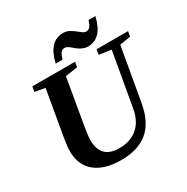

<svg xmlns="http://www.w3.org/2000/svg" viewBox="-190 -1005 1144 1177"><g transform="rotate(-30 382.5 -417.0)"><path d="M81.5 -619.1 87.9 -654.8H390.1L383.8 -619.1L297.4 -606.4L242.2 -286.1Q231 -222.7 231 -189.9Q231 -59.6 361.3 -59.6Q439.9 -59.6 490 -102.1Q540 -144.5 554.7 -226.1L621.6 -606.4L536.1 -619.1L542.5 -654.8H765.1L758.8 -619.1L682.1 -606.4L616.2 -230Q594.2 -106.4 524.7 -48.6Q455.1 9.3 336.4 9.3Q217.3 9.3 152.6 -43.7Q87.9 -96.7 87.9 -194.8Q87.9 -226.1 97.7 -284.7L153.3 -606.4ZM506.3 -695.3Q464.8 -695.3 418 -738.3Q394 -760.3 377.9 -760.3Q359.4 -760.3 349.1 -747.6Q338.9 -734.9 329.6 -704.1H281.2Q314 -844.2 412.6 -844.2Q438.5 -844.2 459 -832.5Q479.5 -820.8 502 -802.2Q527.3 -780.3 541.5 -780.3Q559.6 -780.3 569.8 -792.7Q580.1 -805.2 589.8 -835H638.2Q619.6 -760.7 586.9 -728Q554.2 -695.3 506.3 -695.3Z"/></g></svg>

Font: Liberation Serif
Style: Bold Italic
Weight: 700
Italic angle: -16.333°
Designer: Steve Matteson
Foundry: Ascender Corporation
Version: Version 2.1.5